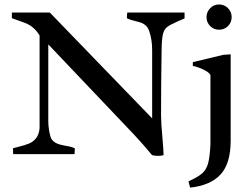

<svg xmlns="http://www.w3.org/2000/svg" viewBox="-20 -692 1130 862"><path d="M157.7 -532.7Q145 -553.2 131.3 -565.4Q117.7 -577.6 104 -584Q90.3 -590.3 67.4 -598.1Q45.4 -605.5 33.2 -610.4V-635.7H203.6L663.1 -160.6V-467.8Q663.1 -514.2 649.9 -552.2Q644.5 -567.9 635.3 -576.7Q626 -585.4 615.2 -589.4Q604.5 -593.3 586.4 -597.7Q583.5 -598.6 571.5 -601.8Q559.6 -605 549.8 -609.9Q549.8 -622.6 551.3 -635.7H808.6V-609.4Q794.9 -603 780.3 -597.2Q744.6 -581.5 731 -571.3Q717.3 -561 711.7 -539.3Q706.1 -517.6 705.6 -468.3Q705.6 -443.4 704.6 -394.5Q704.1 -357.4 703.6 -302Q703.1 -246.6 703.1 -172.4Q703.1 -140.1 709 -76.7Q713.9 -22.9 714.4 4.4Q705.1 7.8 690.4 7.8Q674.8 7.8 662.6 4.4Q627.4 -38.6 582.5 -86.9L196.8 -492.7V-149.9Q196.8 -117.2 205.1 -84Q209 -67.4 219.2 -58.3Q229.5 -49.3 241.5 -45.4Q253.4 -41.5 273.9 -37.6Q302.2 -33.2 315.9 -25.9Q315.9 -13.2 314.5 0H39.1Q38.1 -8.8 38.1 -26.4L60.5 -32.2Q91.8 -40 110.1 -47.4Q128.4 -54.7 141.8 -71.3Q155.3 -87.9 157.7 -116.7ZM1020 -615.2Q1020 -591.3 1003.7 -575Q987.3 -558.6 963.4 -558.6Q939.9 -558.6 923.6 -575Q907.2 -591.3 907.2 -615.2Q907.2 -638.7 923.6 -655.3Q939.9 -671.9 963.4 -671.9Q987.3 -671.9 1003.7 -655.3Q1020 -638.7 1020 -615.2ZM845.7 -396V-413.1L982.4 -445.8L1015.6 -448.2V-61Q1015.6 42.5 970 91.6Q924.3 140.6 833.5 150.4L826.2 122.1Q868.7 103 887.5 86.4Q906.2 69.8 914.1 42Q921.9 14.2 924.8 -43V-355.5Q918.5 -366.2 901.4 -375.5Q884.3 -384.8 866.9 -390.4Q849.6 -396 845.7 -396Z"/></svg>

Font: Radley
Style: Regular
Weight: 400
Designer: Vernon Adams
Foundry: Vernon Adams
Version: Version 1.003; ttfautohint (v1.6)